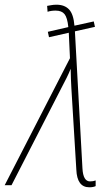

<svg xmlns="http://www.w3.org/2000/svg" viewBox="-68 -786 457 815"><path d="M311 9Q328 9 338 4V-20Q328 -16 314 -16Q285 -16 282 -71L250 -653L335 -672L330 -695L248 -677Q244 -726 225 -746Q206 -766 172 -766Q159 -766 149 -764Q139 -762 132 -761L134 -736Q149 -741 168 -741Q194 -741 206 -726Q218 -711 222 -671L135 -651L140 -628L224 -647L229 -539L-48 0H-19L197 -421Q206 -438 215 -456Q224 -474 232 -494Q232 -471 233 -452.5Q234 -434 235 -411L256 -66Q259 9 311 9Z"/></svg>

Font: Noto Sans UI SemiCondensed Thin
Style: Italic
Weight: 250
Width: 4
Italic angle: -12°
Designer: Monotype Design Team
Foundry: Monotype Imaging Inc.
Version: Version 1.901